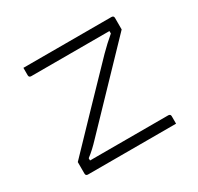

<svg xmlns="http://www.w3.org/2000/svg" viewBox="-119 -668 837 810"><g transform="rotate(-30 300.0 -263.0)"><path d="M82 -526H511Q522 -526 522 -515V-459Q439 -372 356 -286Q273 -200 191 -114Q176 -98 161 -84Q146 -70 130 -58V-47H511Q522 -47 522 -36V0H93Q82 0 82 -11V-67Q164 -153 246 -238Q328 -323 408 -406Q425 -423 440 -437Q455 -451 474 -467V-479H93Q82 -479 82 -490Z"/></g></svg>

Font: Recursive Mn Lnr St Lt
Style: Regular
Weight: 300
Monospace: yes
Version: Version 1.079;hotconv 1.0.112;makeotfexe 2.5.65598; ttfautoh